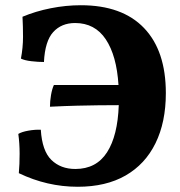

<svg xmlns="http://www.w3.org/2000/svg" viewBox="-20 -705 689 734"><path d="M277 9Q160 9 52 -43Q55 -77 55 -117Q55 -157 50 -193Q63 -201 88.5 -205.5Q114 -210 136 -209Q141 -128 176.5 -93.5Q212 -59 268 -59Q348 -59 389 -122.5Q430 -186 434 -303Q393 -303 356 -302.5Q319 -302 275.5 -301Q232 -300 171 -297Q171 -318 175 -341.5Q179 -365 186 -380H433Q426 -492 384.5 -554.5Q343 -617 267 -617Q215 -617 183.5 -582.5Q152 -548 148 -468Q126 -468 100 -471Q74 -474 60 -481Q68 -523 68 -564Q68 -605 66 -641Q116 -662 174 -673.5Q232 -685 289 -685Q447 -685 530.5 -598Q614 -511 614 -349Q614 -238 574.5 -157.5Q535 -77 460 -34Q385 9 277 9Z"/></svg>

Font: Vollkorn ExtraBold
Style: Regular
Weight: 800
Designer: Friedrich Althausen
Foundry: Friedrich Althausen
Version: Version 5.000; ttfautohint (v1.8.3)